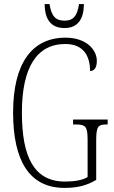

<svg xmlns="http://www.w3.org/2000/svg" viewBox="-20 -908 556 938"><path d="M295 -771C361 -771 389 -815 390 -888H366C357 -826 335 -807 295 -807C253 -807 231 -828 222 -888H198C199 -814 228 -771 295 -771ZM295 10C359 10 404 -2 450 -29V-223C450 -292 460 -300 502 -300H506V-324H337V-300H347C397 -300 408 -292 408 -225V-43C384 -28 344 -21 298 -21C146 -21 87 -141 87 -358C87 -579 160 -693 299 -693C390 -693 420 -632 420 -561C440 -561 453 -576 453 -611C453 -664 403 -724 300 -724C138 -724 44 -601 44 -358C44 -124 123 10 295 10Z"/></svg>

Font: Noto Serif Lao ExtraCondensed ExtraLight
Style: Regular
Weight: 200
Width: 2
Designer: Monotype Design Team
Foundry: Monotype Imaging Inc.
Version: Version 2.003